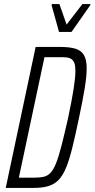

<svg xmlns="http://www.w3.org/2000/svg" viewBox="-20 -917 462 937"><path d="M8 0 154 -688H272Q319 -688 347.5 -679.5Q376 -671 389.5 -648.5Q403 -626 403 -584Q403 -545 393.5 -486.5Q384 -428 366 -344Q348 -257 333 -196.5Q318 -136 302 -97.5Q286 -59 265 -38Q244 -17 215 -8.5Q186 0 145 0ZM72 -50H148Q174 -50 192.5 -54Q211 -58 225.5 -72.5Q240 -87 253 -119Q266 -151 280 -205.5Q294 -260 313 -344Q331 -430 339.5 -484.5Q348 -539 348 -570Q348 -594 343.5 -607.5Q339 -621 329.5 -628Q320 -635 306 -636.5Q292 -638 273 -638H197ZM268 -761 232 -891 233 -897H270L305 -797L382 -897H422L420 -891L329 -761Z"/></svg>

Font: Saira ExtraCondensed Light
Style: Italic
Weight: 300
Width: 2
Italic angle: -12°
Designer: Hector Gatti with collaboration of the Omnibus-Type team
Foundry: Omnibus-Type
Version: Version 1.101